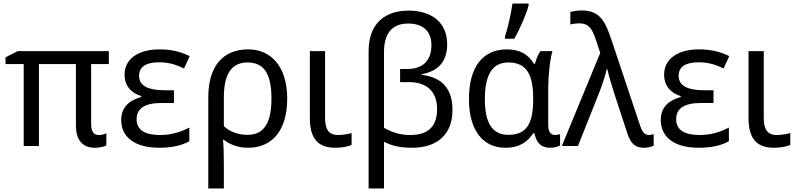

<svg xmlns="http://www.w3.org/2000/svg" viewBox="-20 -825 4503 1085"><path d="M538 -62C513 -62 495 -77 495 -124V-463H595V-536H80L11 -501V-463H114V0H200V-463H409V-118C409 -33 446 10 516 10C546 10 570 3 581 -3V-72C571 -67 556 -62 538 -62Z M963 -315H909C821 -315 766 -338 766 -397C766 -447 804 -473 879 -473C938 -473 978 -458 1020 -438L1052 -508C1002 -532 952 -546 880 -546C765 -546 684 -494 684 -404C684 -339 721 -300 778 -282V-277C717 -259 665 -226 665 -146C665 -57 733 10 880 10C957 10 1011 -5 1050 -27V-104C1009 -83 955 -62 885 -62C808 -62 752 -85 752 -151C752 -212 797 -243 893 -243H963Z M1603 -268C1603 -448 1512 -546 1383 -546C1245 -546 1157 -457 1157 -275V240H1245V98C1245 38 1243 -13 1240 -35H1245C1281 -6 1330 10 1381 10C1518 10 1603 -87 1603 -268ZM1379 -472C1474 -472 1514 -405 1514 -268C1514 -133 1474 -63 1378 -63C1328 -63 1280 -79 1245 -112V-274C1245 -406 1288 -472 1379 -472Z M1817 -536H1731V-157C1731 -26 1792 10 1876 10C1910 10 1948 3 1967 -6V-73C1950 -68 1916 -62 1889 -62C1839 -62 1817 -94 1817 -158Z M2289 -765C2159 -765 2063 -696 2063 -535V240H2150V-24C2190 -3 2236 10 2308 10C2452 10 2537 -66 2537 -203C2537 -324 2478 -388 2364 -402V-406C2456 -422 2507 -478 2507 -574C2507 -701 2416 -765 2289 -765ZM2287 -692C2366 -692 2418 -652 2418 -570C2418 -489 2376 -435 2280 -435H2241V-361H2290C2385 -361 2450 -314 2450 -209C2450 -115 2404 -62 2299 -62C2237 -62 2192 -79 2150 -103V-531C2150 -656 2214 -692 2287 -692Z M2834 -606H2886C2919 -662 2956 -750 2967 -794V-805H2876C2868 -751 2851 -669 2834 -620ZM2836 10C2920 10 2964 -27 2993 -72H3000C3013 -10 3044 10 3091 10C3112 10 3135 3 3145 -3V-67C3139 -65 3126 -62 3117 -62C3095 -62 3078 -77 3078 -118V-326C3078 -397 3088 -491 3102 -536H3034C3019 -516 3009 -487 3003 -464H2998C2965 -518 2918 -546 2844 -546C2709 -546 2630 -447 2630 -266C2630 -83 2713 10 2836 10ZM2853 -63C2761 -63 2720 -131 2720 -265C2720 -400 2761 -472 2852 -472C2959 -472 2993 -400 2993 -267V-261C2993 -124 2954 -63 2853 -63Z M3155 0H3246L3358 -281C3379 -333 3398 -388 3409 -435H3412C3420 -396 3442 -324 3458 -276L3525 -72C3544 -13 3570 10 3619 10C3640 10 3660 5 3674 -2V-67C3667 -65 3655 -62 3646 -62C3624 -62 3609 -79 3597 -116L3436 -598C3398 -713 3365 -766 3266 -766C3244 -766 3220 -762 3203 -758V-687C3216 -690 3233 -693 3255 -693C3309 -693 3328 -658 3347 -601L3372 -526Z M4012 -315H3958C3870 -315 3815 -338 3815 -397C3815 -447 3853 -473 3928 -473C3987 -473 4027 -458 4069 -438L4101 -508C4051 -532 4001 -546 3929 -546C3814 -546 3733 -494 3733 -404C3733 -339 3770 -300 3827 -282V-277C3766 -259 3714 -226 3714 -146C3714 -57 3782 10 3929 10C4006 10 4060 -5 4099 -27V-104C4058 -83 4004 -62 3934 -62C3857 -62 3801 -85 3801 -151C3801 -212 3846 -243 3942 -243H4012Z M4296 -536H4210V-157C4210 -26 4271 10 4355 10C4389 10 4427 3 4446 -6V-73C4429 -68 4395 -62 4368 -62C4318 -62 4296 -94 4296 -158Z"/></svg>

Font: Noto Sans Thai
Style: Regular
Weight: 400
Designer: Monotype Design Team
Foundry: Monotype Imaging Inc.
Version: Version 1.901